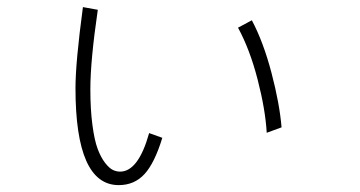

<svg xmlns="http://www.w3.org/2000/svg" viewBox="-20 -540 1040 555"><path d="M198.2 -285.2Q198.2 -359.4 219.7 -519.5L262.7 -511.7Q241.2 -364.3 241.2 -282.2Q241.2 -223.6 247.1 -179.2Q252.9 -134.8 262.2 -109.9Q271.5 -85 283.7 -69.3Q295.9 -53.7 306.2 -48.8Q316.4 -43.9 327.1 -43.9Q379.9 -43.9 411.1 -155.3L449.2 -141.6Q426.8 -68.4 397.5 -36.6Q368.2 -4.9 323.2 -4.9Q198.2 -4.9 198.2 -285.2ZM668 -460 708 -481.4Q741.2 -418.9 764.6 -330.1Q788.1 -241.2 793.9 -171.9L751 -156.2Q747.1 -223.6 724.6 -310.5Q702.1 -397.5 668 -460Z"/></svg>

Font: Gothic A1 ExtraLight
Style: Regular
Weight: 275
Designer: HanYang I&C Co.,Ltd.
Foundry: HanYang I&C Co.,Ltd.
Version: Version 2.50